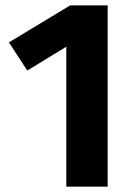

<svg xmlns="http://www.w3.org/2000/svg" viewBox="-20 -696 504 716"><path d="M241.4 -675.8H381.5V0H227.3V-521.8L81.8 -433L13.2 -537.9Z"/></svg>

Font: Fira Sans Variable
Style: Regular
Weight: 400
Designer: Carrois Corporate & Edenspiekermann AG
Foundry: Carrois Corporate GbR & Edenspiekermann AG
Version: Version 4.202